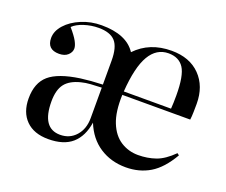

<svg xmlns="http://www.w3.org/2000/svg" viewBox="-94 -671 976 829"><g transform="rotate(20 393.5 -256.5)"><path d="M194 14Q128 14 91.5 -22.5Q55 -59 55 -123Q55 -194 96.5 -230Q138 -266 236 -280Q258 -283 283 -285Q308 -287 336 -288V-398Q336 -460 312.5 -486Q289 -512 236 -512Q202 -512 169.5 -501.5Q137 -491 120 -474Q146 -444 156.5 -424.5Q167 -405 167 -392Q167 -375 152.5 -361.5Q138 -348 112 -348Q57 -348 57 -401Q57 -433 83 -462Q109 -491 152 -509Q195 -527 244 -527Q359 -527 402 -461Q465 -527 566 -527Q649 -527 697 -478Q745 -429 745 -348Q745 -332 744.5 -310.5Q744 -289 742 -275H430Q427 -197 446.5 -148.5Q466 -100 502 -77Q538 -54 582 -54Q625 -54 662.5 -67Q700 -80 740 -120L749 -113Q709 -44 660.5 -15Q612 14 550 14Q482 14 430 -20Q378 -54 352 -119Q342 -54 303.5 -20Q265 14 194 14ZM431 -291H648Q649 -300 649.5 -319.5Q650 -339 650 -352Q650 -443 627.5 -477.5Q605 -512 557 -512Q502 -512 470.5 -458.5Q439 -405 431 -291ZM236 -21Q280 -21 308 -52.5Q336 -84 336 -134V-274Q308 -273 285.5 -271.5Q263 -270 244 -265Q195 -253 173.5 -225Q152 -197 152 -144Q152 -21 236 -21Z"/></g></svg>

Font: Literata 72pt
Style: Regular
Weight: 400
Designer: Latin by Veronika Burian and Jose Scaglione. Greek by Irene Vlachou. Cyrillic by Vera Evstafieva.
Foundry: TypeTogether
Version: Version 3.002